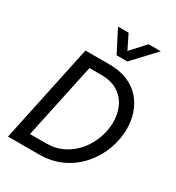

<svg xmlns="http://www.w3.org/2000/svg" viewBox="-226 -1119 1152 1255"><g transform="rotate(30 350.0 -491.0)"><path d="M378 -815 292 -982H372L425 -875L523 -982H615L459 -815ZM29 0 186 -740H367Q447 -740 505.5 -715Q564 -690 602 -646.5Q640 -603 658.5 -547Q677 -491 677 -430Q677 -354 649.5 -278Q622 -202 568.5 -139Q515 -76 437.5 -38Q360 0 260 0ZM355 -654H266L145 -86H264Q338 -86 396.5 -116Q455 -146 495.5 -196Q536 -246 557 -306Q578 -366 578 -425Q578 -486 554.5 -538Q531 -590 481.5 -622Q432 -654 355 -654Z"/></g></svg>

Font: Be Vietnam Pro
Style: Italic
Weight: 400
Italic angle: -12°
Designer: Lam Bao, Tony Le, Vietanh Nguyen
Foundry: Yellow Type Foundry
Version: Version 1.002; ttfautohint (v1.8.3)